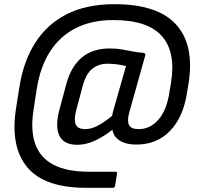

<svg xmlns="http://www.w3.org/2000/svg" viewBox="-20 -714 958 919"><path d="M392 185Q192 185 110 86Q28 -13 57 -197L73 -298Q92 -420 148.5 -509Q205 -598 299.5 -646Q394 -694 528 -694Q734 -694 822.5 -597Q911 -500 883 -318L875 -269Q857 -153 794 -87.5Q731 -22 632 -22Q584 -22 554 -40.5Q524 -59 518 -93Q479 -62 436 -41.5Q393 -21 350 -21Q284 -21 263.5 -66Q243 -111 265 -191L298 -314Q321 -397 372.5 -439.5Q424 -482 504 -482Q538 -482 563.5 -477.5Q589 -473 613.5 -468Q638 -463 667 -461Q678 -459 675 -448L598 -173Q588 -136 597.5 -116Q607 -96 644 -96Q699 -96 738.5 -141.5Q778 -187 791 -273L799 -321Q822 -466 754 -542Q686 -618 522 -618Q420 -618 344 -580Q268 -542 220.5 -469Q173 -396 156 -289L141 -191Q125 -92 148.5 -25.5Q172 41 236 74.5Q300 108 407 108H533Q542 108 540 118L531 175Q529 185 520 185ZM388 -96Q418 -96 450 -113.5Q482 -131 516 -159Q518 -165 519 -170.5Q520 -176 521 -180L583 -398Q562 -403 540 -406Q518 -409 494 -409Q453 -409 422.5 -385.5Q392 -362 376 -303L346 -191Q333 -143 342 -119.5Q351 -96 388 -96Z"/></svg>

Font: Sofia Sans Semi Condensed Medium
Style: Italic
Weight: 500
Italic angle: -9°
Version: Version 4.100